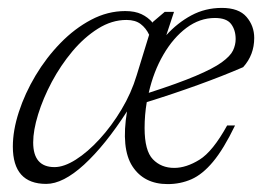

<svg xmlns="http://www.w3.org/2000/svg" viewBox="-20 -456 666 486"><path d="M575 -138.5Q546 -78.5 519.2 -46.5Q492.5 -14.5 464.5 -2.2Q436.5 10 404.5 10Q344.5 10 315.2 -35Q286 -80 301.5 -174Q246 -88 192.8 -39.2Q139.5 9.5 97 9.5Q12.5 9.5 12.5 -85Q12.5 -126 27.8 -172.8Q43 -219.5 70 -264.8Q97 -310 133 -347Q169 -384 210.8 -406Q252.5 -428 297 -428Q321.5 -428 338 -420.2Q354.5 -412.5 366.5 -398.5L367 -400.5L397 -426H420.5L401 -367Q429 -398 464.2 -417Q499.5 -436 541.5 -436Q584.5 -436 604 -413.2Q623.5 -390.5 623.5 -360Q623.5 -317 595.5 -286Q543.5 -263.5 481.2 -241Q419 -218.5 351.5 -197.5Q346 -165 346 -132Q346 -74.5 367 -52.8Q388 -31 421 -31Q451.5 -31 485 -51.8Q518.5 -72.5 555 -138.5ZM524 -410.5Q485.5 -410.5 452 -385.5Q418.5 -360.5 393.5 -317.5Q368.5 -274.5 356.5 -221Q431 -245 475.2 -263.8Q519.5 -282.5 541.2 -298.2Q563 -314 569.8 -328.2Q576.5 -342.5 576.5 -357Q576.5 -380 565 -395.2Q553.5 -410.5 524 -410.5ZM64 -95.5Q64 -33 118 -33Q142 -33 172 -52Q202 -71 232.2 -104Q262.5 -137 287.5 -178.8Q312.5 -220.5 326 -265.5L357.5 -368Q349.5 -385 336 -395.2Q322.5 -405.5 300 -405.5Q263 -405.5 228 -383.5Q193 -361.5 163.2 -326Q133.5 -290.5 111.2 -248.8Q89 -207 76.5 -166.5Q64 -126 64 -95.5Z"/></svg>

Font: Newsreader Text Light
Style: Italic
Weight: 300
Italic angle: -17°
Designer: Hugues Gentile
Foundry: Production Type
Version: Version 1.001